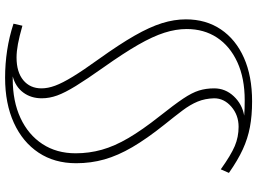

<svg xmlns="http://www.w3.org/2000/svg" viewBox="-148 -642 1010 754"><g transform="rotate(-90 357.0 -265.0)"><path d="M336 220Q280 220 235 211.5Q190 203 147.5 183.5Q105 164 55 129L69 97Q125 137 160.5 152Q196 167 236 167Q282 167 315 138.5Q348 110 348 71Q347 35 335 6Q323 -23 300 -53.5Q277 -84 244 -125Q189 -194 156 -250.5Q123 -307 108 -360Q93 -413 93 -471Q93 -556 134.5 -618.5Q176 -681 251.5 -715.5Q327 -750 429 -750Q483 -750 536 -742Q589 -734 641 -717L633 -682Q591 -694 561.5 -699.5Q532 -705 508 -705Q451 -705 419 -678.5Q387 -652 387 -607Q387 -582 397.5 -553.5Q408 -525 433 -484Q458 -443 502 -382Q560 -301 594 -241.5Q628 -182 643 -134Q658 -86 658 -40Q658 39 618.5 97.5Q579 156 507 188Q435 220 336 220ZM340 191Q427 191 490 162Q553 133 586.5 82Q620 31 620 -37Q620 -79 605.5 -124.5Q591 -170 558 -227.5Q525 -285 469 -364Q423 -429 396.5 -472Q370 -515 359 -545.5Q348 -576 348 -606Q348 -648 370.5 -678.5Q393 -709 434 -720Q431 -720 424 -720Q336 -720 270.5 -689.5Q205 -659 168.5 -603.5Q132 -548 132 -473Q132 -420 146 -370Q160 -320 192 -265.5Q224 -211 277 -144Q323 -86 346.5 -51Q370 -16 378.5 11.5Q387 39 387 71Q387 115 356 148Q325 181 280 189Q305 191 340 191Z"/></g></svg>

Font: Georama ExtraExtended ExtraLight
Style: Regular
Weight: 200
Width: 8
Designer: Jean-Baptiste Levee
Foundry: Production Type
Version: Version 1.000